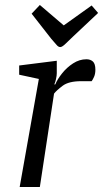

<svg xmlns="http://www.w3.org/2000/svg" viewBox="-20 -751 414 771"><path d="M136 -434 57 -451V-488L208 -507V-457Q208 -448 205 -434Q202 -420 198 -412H202Q210 -432 229 -456Q248 -480 273.5 -496.5Q299 -513 327 -513Q343 -513 353 -504Q363 -495 363 -471Q363 -454 357.5 -442Q352 -430 348 -425H306Q256 -425 231.5 -406.5Q207 -388 197 -375L140 0H59ZM107 -696 140 -731 236 -649 348 -729 374 -699 272 -603Q260 -592 245 -577Q230 -562 222 -562Q214 -562 206.5 -571.5Q199 -581 186 -595Z"/></svg>

Font: Faustina VF Beta
Style: Italic
Weight: 400
Italic angle: -8°
Designer: Alfonso Garcia
Foundry: Omnibus-Type
Version: Version 1.006